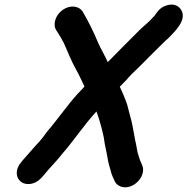

<svg xmlns="http://www.w3.org/2000/svg" viewBox="-20 -755 812 832"><path d="M703 -732C685 -727 670 -716 660 -701L653 -692C651 -688 648 -684 644 -681C624 -658 611 -650 585 -625C539 -579 492 -532 447 -486C435 -513 418 -541 406 -568C386 -616 363 -663 338 -705C323 -729 285 -735 253 -713C223 -693 207 -653 223 -625C230 -616 249 -583 256 -570C273 -532 290 -488 311 -451C325 -426 334 -405 346 -380C337 -370 327 -359 316 -348C270 -297 227 -234 182 -182C169 -163 154 -144 138 -128C118 -106 97 -82 78 -60L71 -51C30 -2 63 53 117 41C139 36 154 23 169 5C195 -28 225 -56 251 -90C301 -147 345 -215 398 -272C411 -237 422 -197 430 -158C434 -124 441 -102 446 -71C449 -46 458 -25 463 -3C466 6 470 15 474 23L478 32C485 45 497 53 513 56C564 64 617 4 595 -42L591 -51C589 -54 588 -58 586 -63C582 -77 580 -80 576 -95C572 -113 571 -127 566 -146C559 -181 554 -220 543 -256L531 -302C524 -323 510 -357 499 -379C511 -392 522 -402 529 -410C544 -429 568 -450 586 -468C610 -492 642 -525 666 -548C687 -568 692 -575 709 -589C723 -603 739 -619 751 -636L758 -646C768 -661 773 -676 772 -692C769 -719 744 -744 703 -732Z"/></svg>

Font: Electronic
Style: ThkIt
Weight: 900
Version: Version 1.011